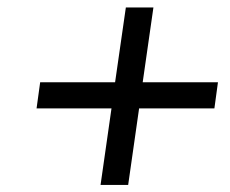

<svg xmlns="http://www.w3.org/2000/svg" viewBox="-20 -622 627 523"><path d="M329.1 -118.2 358.9 -326.7H564L573.7 -397.9H368.7L397.9 -601.6H322.8L293.5 -397.9H89.4L79.6 -326.7H283.7L253.9 -118.2Z"/></svg>

Font: Winston
Style: Italic
Weight: 400
Italic angle: -8.13011°
Designer: Vernon Adams, Kim Jin-seong, David Berlow, Cristiano Sobral
Foundry: The Winston Project Authors
Version: Version 3.004